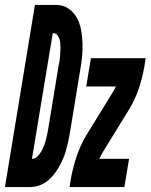

<svg xmlns="http://www.w3.org/2000/svg" viewBox="-67 -755 608 775"><path d="M-47 0 74 -735H164Q191 -734 211.5 -719Q232 -704 244 -681.5Q256 -659 260.5 -633Q265 -607 266 -581Q267 -555 264.5 -528Q262 -501 257 -474L214 -212Q211 -195 207 -177.5Q203 -160 198 -143Q193 -126 185.5 -109.5Q178 -93 168.5 -77Q159 -61 147 -46.5Q135 -32 119.5 -21Q104 -10 87 -5Q70 0 53 0ZM62 -114Q74 -114 83.5 -123Q93 -132 99 -142.5Q105 -153 109.5 -164Q114 -175 117 -186Q120 -197 122.5 -208Q125 -219 127 -231L170 -493Q172 -502 173.5 -511Q175 -520 175.5 -529Q176 -538 176.5 -547Q177 -556 177 -565Q177 -574 176 -583Q175 -592 172 -600Q169 -608 163.5 -614.5Q158 -621 149 -621H146ZM214 0 219 -33Q227 -78 242 -123Q257 -168 282 -210L389 -384Q392 -390 395 -395Q398 -400 401 -406H281L300 -520H521L516 -488Q508 -442 493 -397Q478 -352 452 -310L345 -136Q342 -130 339.5 -125Q337 -120 334 -114H454L435 0Z"/></svg>

Font: Iosevka Term Curly Heavy
Style: Italic
Weight: 900
Italic angle: -9°
Designer: Belleve Invis
Foundry: Belleve Invis
Version: Version 32.3.0